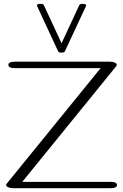

<svg xmlns="http://www.w3.org/2000/svg" viewBox="-20 -985 644 1005"><path d="M431.2 -956.1Q431.2 -964.8 412.1 -964.8Q397.9 -964.8 395 -958L302.2 -758.8L209.5 -958Q206.5 -964.8 192.4 -964.8Q173.3 -964.8 173.3 -956.1Q173.3 -954.1 174.3 -953.1L284.2 -716.3Q287.1 -709.5 302.2 -709.5Q316.4 -709.5 319.8 -716.8L430.2 -953.1Q431.2 -955.1 431.2 -956.1ZM558.1 0H46.4Q34.7 0 22.9 -4.9Q12.2 -9.8 12.2 -16.6Q12.2 -20.5 14.6 -22.9L506.8 -628.4H58.1Q23.9 -628.4 23.9 -645.5Q23.9 -662.1 58.1 -662.1H557.1Q570.8 -662.1 582 -656.7Q591.3 -652.3 591.3 -645.5Q591.3 -642.6 588.9 -639.2L96.7 -33.2H558.1Q592.3 -33.2 592.3 -16.6Q592.3 0 558.1 0Z"/></svg>

Font: Gayathri Thin
Style: Regular
Weight: 100
Designer: Binoy Dominic <binoy.domenic@gmail.com>
Foundry: SMC
Version: Version 1.000